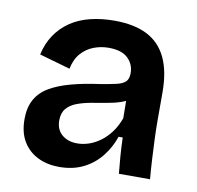

<svg xmlns="http://www.w3.org/2000/svg" viewBox="-67 -604 703 686"><g transform="rotate(10 285.0 -261.5)"><path d="M190 13Q147 13 113 -3.5Q79 -20 59 -52.5Q39 -85 39 -134Q39 -176 55 -205Q71 -234 102 -252.5Q133 -271 178.5 -283.5Q224 -296 283 -304Q319 -310 341 -315Q363 -320 373.5 -330Q384 -340 384 -361Q384 -393 361.5 -415Q339 -437 291 -437Q263 -437 237 -427Q211 -417 192 -395.5Q173 -374 166 -339L54 -371Q63 -412 84 -443Q105 -474 136 -495Q167 -516 207.5 -526Q248 -536 295 -536Q367 -536 414 -512Q461 -488 484.5 -438.5Q508 -389 508 -312V-214Q508 -180 509.5 -143.5Q511 -107 513 -70.5Q515 -34 518 0H405Q402 -29 399.5 -62Q397 -95 396 -130H381Q368 -91 342 -58Q316 -25 278 -6Q240 13 190 13ZM239 -81Q260 -81 281 -88Q302 -95 322 -109.5Q342 -124 358.5 -146Q375 -168 386 -198L385 -279L409 -276Q392 -262 368 -254Q344 -246 316 -241.5Q288 -237 261 -232Q234 -227 211.5 -218.5Q189 -210 175.5 -194Q162 -178 162 -151Q162 -118 183.5 -99.5Q205 -81 239 -81Z"/></g></svg>

Font: Bricolage Grotesque 24pt SemiBold
Style: Regular
Weight: 600
Designer: Mathieu Triay
Foundry: Atelier Triay
Version: Version 1.001;gftools[0.9.33.dev8+g029e19f]